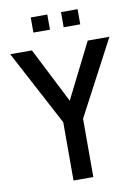

<svg xmlns="http://www.w3.org/2000/svg" viewBox="-99 -931 713 993"><g transform="rotate(-10 258.0 -434.5)"><path d="M205 0V-306L-4 -700H110L257.5 -410L403 -700H517L309 -306V0ZM133.5 -789.5V-869H220.5V-789.5ZM292.5 -789.5V-869H379.5V-789.5Z"/></g></svg>

Font: Cabin Condensed Medium
Style: Regular
Weight: 500
Width: 3
Designer: Pablo Impallari
Foundry: Pablo Impallari. http://www.impallari.com Igino Marini. http://www.ikern.com
Version: Version 3.001; ttfautohint (v1.8.3)